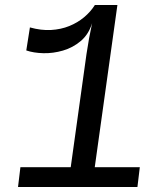

<svg xmlns="http://www.w3.org/2000/svg" viewBox="-20 -747 640 767"><path d="M52 0 61.5 -79H262.5L325.5 -531Q330.5 -564.5 336 -594.8Q341.5 -625 348 -654.5Q334 -609.5 302.5 -583Q271 -556.5 231.5 -545Q192 -533.5 153 -534.5Q114 -535.5 85 -545.5L99.5 -637.5Q144 -625 183.8 -627.2Q223.5 -629.5 256.8 -643Q290 -656.5 316 -678.2Q342 -700 359 -727H449L358.5 -79H538.5L529 0Z"/></svg>

Font: Spline Sans Mono
Style: Italic
Weight: 400
Italic angle: -4°
Monospace: yes
Designer: Eben Sorkin, Mirko Velimirovic
Foundry: Sorkin Type
Version: Version 1.004